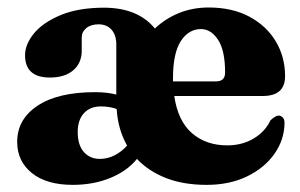

<svg xmlns="http://www.w3.org/2000/svg" viewBox="-20 -494 820 525"><path d="M759.5 -285.5Q759.5 -231.5 698.5 -231.5H456.5Q466.5 -163 505 -129.8Q543.5 -96.5 601.5 -96.5Q642 -96.5 673.5 -115.2Q705 -134 719.5 -165Q734 -178.5 742.5 -178Q748.5 -177.5 753.2 -172.8Q758 -168 758 -157.5Q757.5 -112 730.5 -73.5Q703.5 -35 655.8 -11.8Q608 11.5 545 11.5Q481.5 11.5 433.8 -7.2Q386 -26 354.5 -59.5Q328 -26.5 281.8 -7.5Q235.5 11.5 179 11.5Q107.5 11.5 67.2 -20.8Q27 -53 27 -106Q27 -168 82.8 -205Q138.5 -242 240 -242Q272.5 -242 298 -235.5V-372.5Q298 -398 285 -412.8Q272 -427.5 249.5 -427.5Q228.5 -427.5 216 -417.2Q203.5 -407 203.5 -391.5V-355.5Q203.5 -322 180.5 -302Q157.5 -282 116.5 -282Q48.5 -282 48.5 -343Q48.5 -373 73.2 -403Q98 -433 146.5 -453Q195 -473 265 -473Q357.5 -472.5 403.5 -416Q432.5 -443.5 469.8 -458.5Q507 -473.5 550.5 -473.5Q615 -473.5 661.8 -448.5Q708.5 -423.5 734 -381Q759.5 -338.5 759.5 -285.5ZM453 -279Q453 -275 453 -271.5H571Q595.5 -271.5 595.5 -295.5Q595.5 -356 576.2 -385.2Q557 -414.5 529.5 -414.5Q496 -414.5 474.5 -381.8Q453 -349 453 -279ZM192.5 -133Q192.5 -97.5 209.2 -78.5Q226 -59.5 252.5 -59.5Q274.5 -59.5 293.8 -69.5Q313 -79.5 327.5 -96Q302.5 -140 299 -196Q279.5 -203 256 -203Q226.5 -203 209.5 -184.5Q192.5 -166 192.5 -133Z"/></svg>

Font: Fraunces 72pt S050
Style: Bold
Weight: 700
Version: Version 1.000; ttfautohint (v1.8.3)